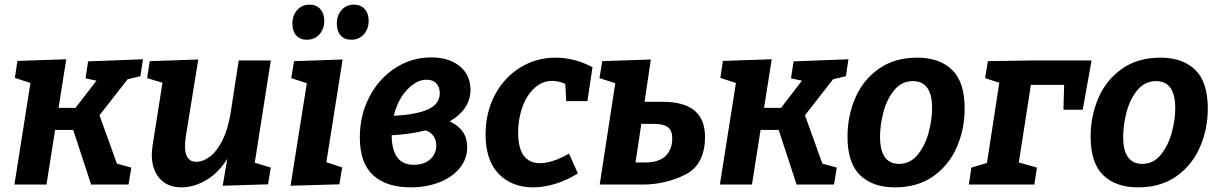

<svg xmlns="http://www.w3.org/2000/svg" viewBox="-20 -794 5244 826"><path d="M584 -466 529 -453 408 -298 483 -90 545 -73 533 0H372L295 -235H217L180 0H42L111 -437L44 -459L55 -532L265 -539L232 -330H305L395 -447L348 -457L359 -530L595 -539Z M1145 -534 1076 -94 1145 -73 1133 -1 938 5 958 -111Q920 -50 867 -19Q814 12 760 12Q701 12 667 -26Q633 -64 633 -129Q633 -142 637 -172L679 -438L613 -458L624 -531L833 -538L779 -205Q776 -184 776 -165Q776 -98 824 -98Q854 -98 884 -121Q914 -144 937.5 -191.5Q961 -239 972 -307L1007 -534Z M1238 -692Q1238 -728 1258.5 -751Q1279 -774 1312 -774Q1341 -774 1358 -755Q1375 -736 1375 -705Q1375 -669 1354 -646Q1333 -623 1300 -623Q1271 -623 1254.5 -641.5Q1238 -660 1238 -692ZM1566 -705Q1566 -669 1545 -646Q1524 -623 1491 -623Q1462 -623 1445.5 -641.5Q1429 -660 1429 -692Q1429 -728 1449.5 -751Q1470 -774 1503 -774Q1532 -774 1549 -755Q1566 -736 1566 -705ZM1233 -458 1245 -531 1454 -538 1384 -96 1452 -74 1440 -1 1230 5 1300 -436Z M1990 -162Q1990 -110 1957.5 -70.5Q1925 -31 1869.5 -9.5Q1814 12 1746 12Q1642 12 1585 -40.5Q1528 -93 1528 -203Q1528 -298 1569 -377Q1610 -456 1680.5 -501.5Q1751 -547 1835 -547Q1912 -547 1958 -509Q2004 -471 2004 -408Q2004 -324 1915 -272Q1990 -236 1990 -162ZM1674 -296Q1773 -301 1822.5 -324Q1872 -347 1872 -393Q1872 -419 1857.5 -435Q1843 -451 1815 -451Q1772 -451 1731.5 -408Q1691 -365 1674 -296ZM1857 -168Q1857 -191 1845 -208.5Q1833 -226 1811 -233Q1748 -217 1665 -212Q1666 -85 1760 -85Q1805 -85 1831 -109Q1857 -133 1857 -168Z M2209 -224Q2209 -92 2304 -92Q2355 -92 2428 -133L2466 -48Q2418 -18 2368.5 -3Q2319 12 2273 12Q2182 12 2125.5 -46Q2069 -104 2069 -216Q2069 -310 2109 -385.5Q2149 -461 2218 -503.5Q2287 -546 2370 -546Q2451 -546 2529 -505L2507 -359H2416L2412 -433Q2383 -446 2356 -446Q2312 -446 2278.5 -414.5Q2245 -383 2227 -332Q2209 -281 2209 -224Z M2831 -356Q3013 -356 3013 -206Q3013 -85 2927.5 -42.5Q2842 0 2744 0H2560L2627 -436L2559 -458L2571 -531L2780 -538L2753 -356ZM2753 -95Q2816 -95 2844 -123.5Q2872 -152 2872 -198Q2872 -234 2852.5 -247.5Q2833 -261 2796 -261H2739L2714 -95Z M3619 -466 3564 -453 3443 -298 3518 -90 3580 -73 3568 0H3407L3330 -235H3252L3215 0H3077L3146 -437L3079 -459L3090 -532L3300 -539L3267 -330H3340L3430 -447L3383 -457L3394 -530L3630 -539Z M4130 -327Q4130 -239 4096.5 -161.5Q4063 -84 3995.5 -36Q3928 12 3830 12Q3734 12 3680 -40.5Q3626 -93 3626 -206Q3626 -294 3659 -371.5Q3692 -449 3760 -497.5Q3828 -546 3926 -546Q4022 -546 4076 -493.5Q4130 -441 4130 -327ZM3766 -206Q3766 -89 3848 -89Q3896 -89 3928 -128.5Q3960 -168 3975 -223.5Q3990 -279 3990 -329Q3990 -445 3907 -445Q3859 -445 3827 -406Q3795 -367 3780.5 -311.5Q3766 -256 3766 -206Z M4230 -531 4432 -534H4676L4638 -322H4555L4558 -429H4415L4363 -95L4441 -73L4430 0H4148L4159 -73L4226 -93L4279 -438L4218 -458Z M5176 -327Q5176 -239 5142.5 -161.5Q5109 -84 5041.5 -36Q4974 12 4876 12Q4780 12 4726 -40.5Q4672 -93 4672 -206Q4672 -294 4705 -371.5Q4738 -449 4806 -497.5Q4874 -546 4972 -546Q5068 -546 5122 -493.5Q5176 -441 5176 -327ZM4812 -206Q4812 -89 4894 -89Q4942 -89 4974 -128.5Q5006 -168 5021 -223.5Q5036 -279 5036 -329Q5036 -445 4953 -445Q4905 -445 4873 -406Q4841 -367 4826.5 -311.5Q4812 -256 4812 -206Z"/></svg>

Font: Bitter Pro
Style: Bold Italic
Weight: 700
Italic angle: -9°
Designer: Sol Matas, and Bitter project Authors
Foundry: Sol Matas
Version: Version 1.010